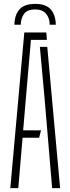

<svg xmlns="http://www.w3.org/2000/svg" viewBox="-20 -967 362 987"><path d="M161 -947Q215 -947 240.2 -919.5Q265.5 -892 267 -840H235.5Q235 -876 216 -897.2Q197 -918.5 161 -918.5Q120.5 -918.5 104 -896.2Q87.5 -874 86.5 -840H54Q55.5 -892.5 81 -919.8Q106.5 -947 161 -947ZM33 0 105 -800H218L221 -762H139L113 -461L99 -297H191L181 -259H96L74 0ZM248 0 209 -463 185 -726H223L289 0Z"/></svg>

Font: Big Shoulders Stencil Text Thin
Style: Regular
Weight: 100
Designer: Patric King
Foundry: XO Type Co
Version: Version 2.001